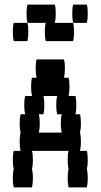

<svg xmlns="http://www.w3.org/2000/svg" viewBox="-20 -820 440 840"><path d="M360 -80Q364 -64 364 -40Q364 -17 360 0H280Q276 -17 276 -40Q276 -64 280 -80Q276 -97 276 -120Q276 -144 280 -160H120Q124 -144 124 -120Q124 -97 120 -80Q124 -64 124 -40Q124 -17 120 0H40Q36 -17 36 -40Q36 -64 40 -80Q36 -97 36 -120Q36 -144 40 -160H70Q66 -177 66 -200Q66 -224 70 -240Q66 -257 66 -280Q66 -304 70 -320H90Q86 -337 86 -360Q86 -384 90 -400H120Q116 -417 116 -440Q116 -464 120 -480H140Q136 -497 136 -520Q136 -544 140 -560H260Q264 -544 264 -520Q264 -497 260 -480H280Q284 -464 284 -440Q284 -417 280 -400H310Q314 -384 314 -360Q314 -337 310 -320H330Q334 -304 334 -280Q334 -257 330 -240Q334 -224 334 -200Q334 -177 330 -160H360Q364 -144 364 -120Q364 -97 360 -80ZM246 -280Q246 -304 250 -320H230Q226 -337 226 -360Q226 -384 230 -400H170Q174 -384 174 -360Q174 -337 170 -320H150Q154 -304 154 -280Q154 -257 150 -240H250Q246 -257 246 -280ZM220 -720H300Q304 -704 304 -680Q304 -657 300 -640H180Q176 -657 176 -680Q176 -704 180 -720H100Q96 -737 96 -760Q96 -784 100 -800H220Q224 -784 224 -760Q224 -737 220 -720ZM360 -720H300Q296 -737 296 -760Q296 -784 300 -800H360Q364 -784 364 -760Q364 -737 360 -720ZM40 -720H100Q104 -704 104 -680Q104 -657 100 -640H40Q36 -657 36 -680Q36 -704 40 -720Z"/></svg>

Font: VT323
Style: Regular
Weight: 400
Monospace: yes
Designer: Peter Hull
Version: Version 2.000